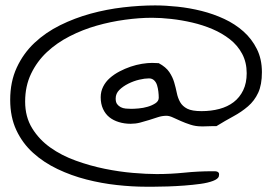

<svg xmlns="http://www.w3.org/2000/svg" viewBox="-20 -706 1019 727"><path d="M18.6 -328.1Q18.6 -396.5 43.5 -450.2Q68.4 -503.9 110.4 -543.5Q152.3 -583 207.5 -610.4Q262.7 -637.7 323.2 -654.3Q383.8 -670.9 446.8 -678.2Q509.8 -685.5 567.4 -685.5Q606.4 -685.5 652.3 -680.7Q698.2 -675.8 743.2 -664.6Q788.1 -653.3 829.1 -634.3Q870.1 -615.2 901.9 -586.9Q933.6 -558.6 952.6 -520.5Q971.7 -482.4 971.7 -432.6Q971.7 -384.8 957.5 -354.5Q943.4 -324.2 918.9 -303.2Q894.5 -282.2 863.8 -265.6Q833 -249 799.8 -228.5H788.1Q780.3 -228.5 770.5 -228Q760.7 -227.5 752.9 -227.5H742.2Q720.7 -227.5 701.2 -233.9Q681.6 -240.2 665 -247.6Q648.4 -254.9 634.8 -261.2Q621.1 -267.6 610.4 -267.6Q593.8 -267.6 577.6 -262.2Q561.5 -256.8 544.4 -251.5Q527.3 -246.1 510.3 -241.7Q493.2 -237.3 474.6 -237.3Q451.2 -237.3 430.2 -243.7Q409.2 -250 394 -262.2Q378.9 -274.4 370.1 -293.5Q361.3 -312.5 361.3 -337.9Q361.3 -359.4 370.6 -377.9Q379.9 -396.5 396 -410.6Q412.1 -424.8 432.6 -435.5Q453.1 -446.3 474.6 -453.6Q496.1 -460.9 517.6 -464.4Q539.1 -467.8 555.7 -467.8Q559.6 -467.8 568.8 -467.3Q578.1 -466.8 581.1 -466.8Q608.4 -452.1 621.1 -433.1Q633.8 -414.1 639.6 -394Q645.5 -374 649.4 -354.5Q653.3 -335 662.1 -319.3Q670.9 -303.7 689 -294.4Q707 -285.2 743.2 -285.2Q779.3 -285.2 810.5 -293.5Q841.8 -301.8 864.7 -319.3Q887.7 -336.9 900.9 -364.3Q914.1 -391.6 914.1 -428.7Q914.1 -469.7 897 -502Q879.9 -534.2 850.6 -557.1Q821.3 -580.1 784.7 -595.7Q748 -611.3 708 -620.6Q668 -629.9 628.4 -634.3Q588.9 -638.7 555.7 -638.7Q507.8 -638.7 453.6 -631.3Q399.4 -624 346.2 -608.9Q293 -593.8 244.1 -568.8Q195.3 -543.9 157.7 -508.8Q120.1 -473.6 97.7 -426.8Q75.2 -379.9 75.2 -321.3Q75.2 -263.7 101.6 -220.7Q127.9 -177.7 170.4 -147.5Q212.9 -117.2 267.1 -97.7Q321.3 -78.1 376.5 -66.9Q431.6 -55.7 483.4 -51.3Q535.2 -46.9 573.2 -46.9Q626 -46.9 678.2 -52.2Q730.5 -57.6 783.2 -57.6Q787.1 -57.6 792.5 -57.6Q797.9 -57.6 802.2 -56.2Q806.6 -54.7 808.6 -50.8Q810.5 -46.9 808.6 -38.1Q805.7 -28.3 786.6 -21Q767.6 -13.7 739.3 -9.8Q710.9 -5.9 678.2 -3.4Q645.5 -1 615.7 0Q585.9 1 562.5 1H531.2Q480.5 1 422.4 -5.4Q364.3 -11.7 307.1 -26.4Q250 -41 197.8 -65.9Q145.5 -90.8 105.5 -127Q65.4 -163.1 42 -212.9Q18.6 -262.7 18.6 -328.1ZM418 -333Q418 -319.3 423.3 -312Q428.7 -304.7 437 -300.3Q445.3 -295.9 456.1 -294.9Q466.8 -293.9 476.6 -293.9Q487.3 -293.9 504.9 -295.4Q522.5 -296.9 539.1 -301.8Q555.7 -306.6 568.4 -314.9Q581.1 -323.2 581.1 -335.9Q581.1 -346.7 579.6 -359.4Q578.1 -372.1 574.7 -383.3Q571.3 -394.5 563.5 -401.9Q555.7 -409.2 543.9 -409.2Q528.3 -409.2 507.3 -404.3Q486.3 -399.4 465.8 -389.2Q445.3 -378.9 431.6 -365.2Q418 -351.6 418 -333Z"/></svg>

Font: Swanky and Moo Moo Cyrillic
Style: Regular
Weight: 400
Designer: Kimberly Geswein; Denis Ignatov
Foundry: Kimberly Geswein; Denis Ignatov
Version: Version 1.003 June 27, 2018